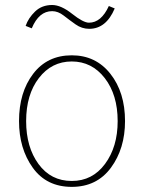

<svg xmlns="http://www.w3.org/2000/svg" viewBox="-20 -726 571 764"><path d="M82 -623Q92.8 -654.3 119.6 -680.2Q146.5 -706.1 187.5 -706.1Q222.7 -706.1 267.1 -670.9Q311.5 -635.7 334 -635.7Q382.8 -635.7 413.1 -702.1L436.5 -692.4Q402.3 -611.3 335 -611.3Q305.7 -611.3 280.8 -628.9Q255.9 -646.5 233.4 -664.1Q210.9 -681.6 187.5 -681.6Q134.8 -681.6 106.4 -613.3ZM84 -244.1Q84 -140.6 133.3 -73.2Q182.6 -5.9 265.6 -5.9Q347.7 -5.9 397.9 -73.7Q448.2 -141.6 448.2 -244.1Q448.2 -348.6 397 -415Q345.7 -481.4 265.6 -481.4Q185.5 -481.4 134.8 -415.5Q84 -349.6 84 -244.1ZM55.7 -244.1Q55.7 -358.4 111.8 -432.1Q168 -505.9 265.6 -505.9Q361.3 -505.9 419.4 -432.1Q477.5 -358.4 477.5 -244.1Q477.5 -134.8 421.4 -58.6Q365.2 17.6 265.6 17.6Q165 17.6 110.4 -58.6Q55.7 -134.8 55.7 -244.1Z"/></svg>

Font: Gothic A1 Thin
Style: Regular
Weight: 250
Designer: HanYang I&C Co.,Ltd.
Foundry: HanYang I&C Co.,Ltd.
Version: Version 2.50